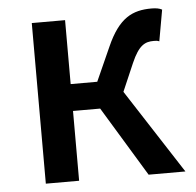

<svg xmlns="http://www.w3.org/2000/svg" viewBox="-45 -610 667 655"><g transform="rotate(-5 288.5 -282.0)"><path d="M377 -289 418 -384C444 -444 466 -453 495 -453C503 -453 507 -453 514 -450L533 -557C524 -562 512 -564 497 -564C432 -564 385 -542 343 -447L291 -331H200V-550H86V0H200V-239H293L438 0H564Z"/></g></svg>

Font: Spoqa Han Sans Neo Medium
Style: Regular
Weight: 500
Designer: [Spoqa Han Sans Neo] Dong-huui Kim  Younghwa Kang  Yujin Lee  [Noto Sans] Ryoko NISHIZUKA  (kana & ideographs); Paul D. 
Foundry: Spoqa (http://www.spoqa-han-sans.com)
Version: Version 1.000